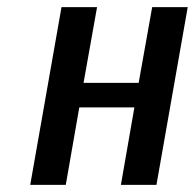

<svg xmlns="http://www.w3.org/2000/svg" viewBox="-20 -520 548 540"><path d="M65 0 153 -500H253L215 -287H370L408 -500H508L420 0H320L358 -218H203L165 0Z"/></svg>

Font: Cuprum Medium
Style: Italic
Weight: 500
Italic angle: -10°
Version: Version 3.000